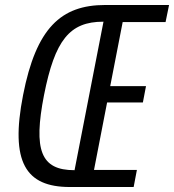

<svg xmlns="http://www.w3.org/2000/svg" viewBox="-20 -750 698 770"><path d="M260 0H516L529 -68.5H357L409.5 -339H553L565.5 -404.5H422L472 -661.5H644L658 -730H402C224.5 -730 125 -637.5 72.5 -368.5C20 -100 82.5 0 260 0ZM156.5 -368.5C200 -589 259 -663 394 -663H395L279 -67.5H278.5C143 -67.5 113.5 -148 156.5 -368.5Z"/></svg>

Font: Monaspace Neon Light
Style: Italic
Weight: 300
Italic angle: -11°
Designer: Riley Cran & the Lettermatic Team
Foundry: Lettermatic
Version: Version 1.200 (Monaspace Neon)